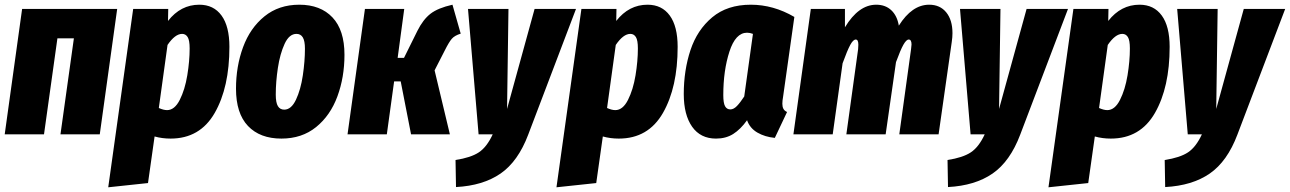

<svg xmlns="http://www.w3.org/2000/svg" viewBox="-23 -571 5482 816"><path d="M234 0 291 -408H221L164 0H-3L71 -533H475L401 0Z M543 -533H692L691 -482Q745 -551 824 -551Q885 -551 918.5 -505Q952 -459 952 -372Q952 -200 889.5 -91Q827 18 702 18Q666 18 634 9L606 207L437 225ZM783 -365Q783 -400 774.5 -413.5Q766 -427 751 -427Q721 -427 689 -380L652 -112Q672 -103 687 -103Q719 -103 741 -146.5Q763 -190 773 -251Q783 -312 783 -365Z M980 -194Q980 -289 1010 -370.5Q1040 -452 1101 -501.5Q1162 -551 1249 -551Q1339 -551 1390 -497Q1441 -443 1441 -338Q1441 -243 1411 -161.5Q1381 -80 1320.5 -31Q1260 18 1173 18Q1082 18 1031 -35.5Q980 -89 980 -194ZM1273 -364Q1273 -397 1264 -412Q1255 -427 1237 -427Q1206 -427 1186.5 -384.5Q1167 -342 1158 -282.5Q1149 -223 1149 -169Q1149 -135 1158 -120Q1167 -105 1185 -105Q1215 -105 1235 -147.5Q1255 -190 1264 -250.5Q1273 -311 1273 -364Z M1935 -428Q1909 -420 1897 -406Q1885 -392 1867 -356L1824 -272L1889 0H1724L1680 -225H1652L1621 0H1454L1528 -533H1695L1667 -325H1694L1751 -440Q1775 -488 1806.5 -512.5Q1838 -537 1900 -551Z M2222 1Q2179 115 2104.5 166.5Q2030 218 1915 224L1913 109Q1978 99 2012 76.5Q2046 54 2071 0H2011L1966 -533H2138L2132 -108L2249 -533H2425Z M2448 -533H2597L2596 -482Q2650 -551 2729 -551Q2790 -551 2823.5 -505Q2857 -459 2857 -372Q2857 -200 2794.5 -91Q2732 18 2607 18Q2571 18 2539 9L2511 207L2342 225ZM2688 -365Q2688 -400 2679.5 -413.5Q2671 -427 2656 -427Q2626 -427 2594 -380L2557 -112Q2577 -103 2592 -103Q2624 -103 2646 -146.5Q2668 -190 2678 -251Q2688 -312 2688 -365Z M3353 -499 3305 -159Q3302 -143 3302 -130Q3302 -117 3306.5 -108.5Q3311 -100 3322 -95L3270 15Q3228 11 3196 -7.5Q3164 -26 3152 -60Q3124 -21 3093 -1.5Q3062 18 3020 18Q2954 18 2918.5 -32.5Q2883 -83 2883 -171Q2883 -272 2911.5 -358Q2940 -444 3004 -497.5Q3068 -551 3168 -551Q3264 -551 3353 -499ZM3051 -167Q3051 -133 3058.5 -119.5Q3066 -106 3081 -106Q3095 -106 3109 -120.5Q3123 -135 3140 -161L3177 -427Q3164 -432 3152 -432Q3103 -432 3077 -351.5Q3051 -271 3051 -167Z M4025 -430Q4025 -413 4022 -393L3966 0H3799L3849 -362L3851 -382Q3851 -403 3839 -403Q3829 -403 3816.5 -381Q3804 -359 3785 -307L3741 0H3574L3624 -362Q3625 -369 3625 -381Q3625 -403 3614 -403Q3603 -403 3590.5 -380Q3578 -357 3558 -302L3516 0H3349L3423 -533H3568V-455Q3626 -551 3701 -551Q3740 -551 3765 -527.5Q3790 -504 3797 -462Q3853 -551 3926 -551Q3972 -551 3998.5 -518.5Q4025 -486 4025 -430Z M4313 1Q4270 115 4195.5 166.5Q4121 218 4006 224L4004 109Q4069 99 4103 76.5Q4137 54 4162 0H4102L4057 -533H4229L4223 -108L4340 -533H4516Z M4539 -533H4688L4687 -482Q4741 -551 4820 -551Q4881 -551 4914.5 -505Q4948 -459 4948 -372Q4948 -200 4885.5 -91Q4823 18 4698 18Q4662 18 4630 9L4602 207L4433 225ZM4779 -365Q4779 -400 4770.5 -413.5Q4762 -427 4747 -427Q4717 -427 4685 -380L4648 -112Q4668 -103 4683 -103Q4715 -103 4737 -146.5Q4759 -190 4769 -251Q4779 -312 4779 -365Z M5236 1Q5193 115 5118.5 166.5Q5044 218 4929 224L4927 109Q4992 99 5026 76.5Q5060 54 5085 0H5025L4980 -533H5152L5146 -108L5263 -533H5439Z"/></svg>

Font: Fira Sans Extra Condensed ExtraBold
Style: Italic
Weight: 800
Width: 3
Italic angle: -8°
Designer: Carrois Corporate & Edenspiekermann AG
Foundry: Carrois Corporate GbR & Edenspiekermann AG
Version: Version 4.203